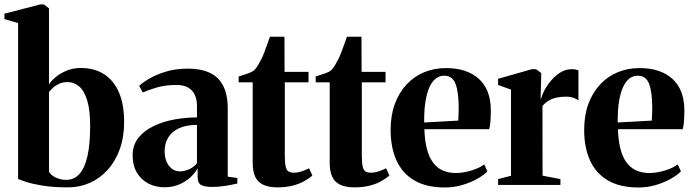

<svg xmlns="http://www.w3.org/2000/svg" viewBox="-25 -838 3137 870"><path d="M-5 -751.5V-776L157.5 -818H174L197 -800V-455Q204.5 -469 225 -486.8Q245.5 -504.5 275.2 -517.2Q305 -530 340.5 -530Q403.5 -530 447.5 -501.2Q491.5 -472.5 514.5 -418Q537.5 -363.5 537.5 -286Q537.5 -216.5 517.5 -161.5Q497.5 -106.5 462.5 -68Q427.5 -29.5 381.5 -9.2Q335.5 11 283.5 11Q215 11 167.2 3Q119.5 -5 92 -14.2Q64.5 -23.5 57 -27V-733.5ZM282 -466Q258.5 -466 241.5 -457.8Q224.5 -449.5 213.8 -439Q203 -428.5 197 -421.5V-60Q205.5 -44 227.5 -33.5Q249.5 -23 274.5 -23Q311.5 -23 335.5 -50.2Q359.5 -77.5 371.5 -131.5Q383.5 -185.5 383.5 -266Q383.5 -340.5 369.8 -384.2Q356 -428 333 -447Q310 -466 282 -466Z M720.5 10.5Q679 10.5 646.5 -6.8Q614 -24 595 -56.2Q576 -88.5 576 -133.5Q576 -181 602.5 -214Q629 -247 672 -267.2Q715 -287.5 766.2 -296.8Q817.5 -306 867.5 -306V-358Q867.5 -386.5 857.8 -408Q848 -429.5 827.5 -441.2Q807 -453 773.5 -453Q723.5 -453 684.2 -441.2Q645 -429.5 622 -419L605.5 -449Q622 -464.5 653 -482.5Q684 -500.5 727.8 -513.8Q771.5 -527 826 -527Q885.5 -527 925.8 -508Q966 -489 986.5 -448.8Q1007 -408.5 1007 -345V-37.5L1050.5 -31.5V-6.5Q1040 -4 1021.5 -0.2Q1003 3.5 981 6.2Q959 9 936.5 9Q904.5 9 887.5 0.8Q870.5 -7.5 870.5 -36V-76.5Q861.5 -57.5 840.8 -37.2Q820 -17 789.5 -3.2Q759 10.5 720.5 10.5ZM790 -61.5Q810.5 -61.5 832 -71Q853.5 -80.5 867.5 -98.5V-272Q818.5 -272 786 -256.8Q753.5 -241.5 737.2 -214.8Q721 -188 721 -153Q721 -125.5 730 -104.8Q739 -84 754.8 -72.8Q770.5 -61.5 790 -61.5Z M1232.5 11Q1175 11 1147.5 -14.5Q1120 -40 1120 -101V-465H1056.5V-491.5Q1066.5 -495 1078.2 -498.5Q1090 -502 1101.2 -506.2Q1112.5 -510.5 1119.5 -514.5Q1128.5 -520 1135.2 -529.2Q1142 -538.5 1148 -549.5Q1154 -560.5 1159.5 -571Q1165 -581.5 1171.8 -599Q1178.5 -616.5 1185.5 -636.2Q1192.5 -656 1198 -671.5H1264L1264.5 -512.5H1373V-465H1265.5V-136Q1265.5 -100.5 1269.5 -83.2Q1273.5 -66 1282.8 -60.8Q1292 -55.5 1307.5 -55.5Q1324 -55.5 1343 -62Q1362 -68.5 1375.5 -75.5L1390.5 -42.5Q1375.5 -29.5 1353.2 -17Q1331 -4.5 1300.8 3.2Q1270.5 11 1232.5 11Z M1581.5 11Q1524 11 1496.5 -14.5Q1469 -40 1469 -101V-465H1405.5V-491.5Q1415.5 -495 1427.2 -498.5Q1439 -502 1450.2 -506.2Q1461.5 -510.5 1468.5 -514.5Q1477.5 -520 1484.2 -529.2Q1491 -538.5 1497 -549.5Q1503 -560.5 1508.5 -571Q1514 -581.5 1520.8 -599Q1527.5 -616.5 1534.5 -636.2Q1541.5 -656 1547 -671.5H1613L1613.5 -512.5H1722V-465H1614.5V-136Q1614.5 -100.5 1618.5 -83.2Q1622.5 -66 1631.8 -60.8Q1641 -55.5 1656.5 -55.5Q1673 -55.5 1692 -62Q1711 -68.5 1724.5 -75.5L1739.5 -42.5Q1724.5 -29.5 1702.2 -17Q1680 -4.5 1649.8 3.2Q1619.5 11 1581.5 11Z M1991.5 11.5Q1907 11.5 1852.5 -20.5Q1798 -52.5 1771.5 -111.2Q1745 -170 1745 -249.5Q1745 -315 1764 -366.8Q1783 -418.5 1817 -455Q1851 -491.5 1896.5 -510.5Q1942 -529.5 1996 -529.5Q2090.5 -529.5 2144 -481.5Q2197.5 -433.5 2199 -342.5Q2199 -309.5 2197.2 -287.2Q2195.5 -265 2191.5 -252.5H1898Q1899.5 -203 1908.8 -165.8Q1918 -128.5 1935.5 -103.8Q1953 -79 1979.2 -66.5Q2005.5 -54 2040.5 -54Q2073.5 -54 2110.5 -65.2Q2147.5 -76.5 2169 -93L2183.5 -61.5Q2168.5 -45.5 2138.8 -28.5Q2109 -11.5 2070.8 0Q2032.5 11.5 1991.5 11.5ZM1897 -283 2051.5 -291.5Q2052.5 -306 2052.8 -319.5Q2053 -333 2053.5 -347.5Q2053.5 -419.5 2039.5 -457.2Q2025.5 -495 1987.5 -495Q1967.5 -495 1950.8 -482.8Q1934 -470.5 1921.8 -444.5Q1909.5 -418.5 1903 -378.5Q1896.5 -338.5 1897 -283Z M2232 0V-26.5L2290.5 -41.5V-432L2232 -453V-481L2385 -524.5H2404L2427.5 -507L2427 -479.5L2424.5 -390L2427.5 -392Q2430 -405 2441 -426.8Q2452 -448.5 2470.5 -471Q2489 -493.5 2513.2 -509Q2537.5 -524.5 2566 -524.5Q2577 -524.5 2584.2 -523Q2591.5 -521.5 2596 -519V-383Q2589.5 -388.5 2575.2 -394.2Q2561 -400 2540 -400Q2517 -400 2497.2 -395.8Q2477.5 -391.5 2461.5 -382.2Q2445.5 -373 2433 -357.5L2433.5 -42L2514.5 -26.5V0Z M2868.5 11.5Q2784 11.5 2729.5 -20.5Q2675 -52.5 2648.5 -111.2Q2622 -170 2622 -249.5Q2622 -315 2641 -366.8Q2660 -418.5 2694 -455Q2728 -491.5 2773.5 -510.5Q2819 -529.5 2873 -529.5Q2967.5 -529.5 3021 -481.5Q3074.5 -433.5 3076 -342.5Q3076 -309.5 3074.2 -287.2Q3072.5 -265 3068.5 -252.5H2775Q2776.5 -203 2785.8 -165.8Q2795 -128.5 2812.5 -103.8Q2830 -79 2856.2 -66.5Q2882.5 -54 2917.5 -54Q2950.5 -54 2987.5 -65.2Q3024.5 -76.5 3046 -93L3060.5 -61.5Q3045.5 -45.5 3015.8 -28.5Q2986 -11.5 2947.8 0Q2909.5 11.5 2868.5 11.5ZM2774 -283 2928.5 -291.5Q2929.5 -306 2929.8 -319.5Q2930 -333 2930.5 -347.5Q2930.5 -419.5 2916.5 -457.2Q2902.5 -495 2864.5 -495Q2844.5 -495 2827.8 -482.8Q2811 -470.5 2798.8 -444.5Q2786.5 -418.5 2780 -378.5Q2773.5 -338.5 2774 -283Z"/></svg>

Font: Merriweather 120pt
Style: Bold
Weight: 700
Designer: Eben Sorkin
Foundry: Eben Sorkin
Version: Version 2.100